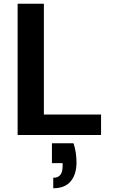

<svg xmlns="http://www.w3.org/2000/svg" viewBox="-20 -720 611 1024"><path d="M74 0V-700H214V-109H519V0ZM264 284V228Q290 228 302 212.5Q314 197 314 165V150H257V44H372Q381 71 384.5 97Q388 123 388 146Q388 210 357 247Q326 284 264 284Z"/></svg>

Font: DM Sans 9pt ExtraBold
Style: Regular
Weight: 800
Version: Version 4.004;gftools[0.9.30]